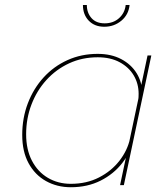

<svg xmlns="http://www.w3.org/2000/svg" viewBox="-20 -758 681 786"><path d="M270 8.5Q213.5 8.5 168.2 -16.8Q123 -42 97 -89.8Q71 -137.5 71 -205.5Q71 -275 94 -335.2Q117 -395.5 158.5 -441Q200 -486.5 256.5 -512Q313 -537.5 380 -537.5Q435.5 -537.5 476.2 -516Q517 -494.5 539.5 -458Q562 -421.5 562 -376Q562 -359.5 560.5 -350Q559 -340.5 556 -327.5H541Q544.5 -340.5 546 -349.5Q547.5 -358.5 547.5 -374Q547.5 -415.5 527.5 -449.2Q507.5 -483 470 -503.2Q432.5 -523.5 380 -523.5Q316.5 -523.5 263 -498.8Q209.5 -474 170 -430.5Q130.5 -387 108.8 -330Q87 -273 87 -208.5Q87 -145.5 110.8 -100Q134.5 -54.5 176 -30Q217.5 -5.5 270 -5.5Q334.5 -5.5 385.2 -31.5Q436 -57.5 469 -100Q502 -142.5 512.5 -191.5H527Q516 -136.5 480.8 -91Q445.5 -45.5 391.8 -18.5Q338 8.5 270 8.5ZM487 0H471.5L584 -531H599.5ZM319.5 -737.5H335.5Q335.5 -705.5 354.5 -684Q373.5 -662.5 408.5 -662.5Q444 -662.5 467.5 -683.8Q491 -705 494.5 -737.5H510.5Q506.5 -698 476.8 -673.2Q447 -648.5 407 -648.5Q367.5 -648.5 343.5 -673.2Q319.5 -698 319.5 -737.5Z"/></svg>

Font: Epilogue Thin
Style: Italic
Weight: 250
Italic angle: -12°
Designer: Tyler Finck
Foundry: Etcetera Type Co
Version: Version 2.112